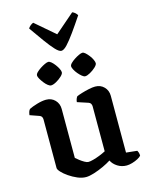

<svg xmlns="http://www.w3.org/2000/svg" viewBox="-139 -1046 883 1137"><g transform="rotate(-15 302.5 -478.0)"><path d="M245 4Q220 4 193 -7.5Q166 -19 142 -35.5Q118 -52 103.5 -68Q89 -84 89 -93V-391Q89 -400 85 -407Q81 -414 72 -417L15 -437Q17 -451 20 -459Q23 -467 28 -472Q45 -481 77 -490.5Q109 -500 133 -500Q166 -500 187.5 -478Q209 -456 209 -423V-123Q218 -115 231 -105Q244 -95 258 -87Q272 -79 281 -79Q292 -79 311 -84Q330 -89 351.5 -97.5Q373 -106 390 -115V-391Q390 -399 386 -406.5Q382 -414 373 -417L306 -439Q307 -451 311 -460Q315 -469 318 -472Q329 -477 350 -483.5Q371 -490 394.5 -495Q418 -500 434 -500Q467 -500 488.5 -478Q510 -456 510 -423V-75L577 -68Q580 -64 583 -55.5Q586 -47 586 -36Q580 -28 564 -19.5Q548 -11 529 -5.5Q510 0 495 0Q464 0 439 -16Q414 -32 403 -55Q383 -42 354 -28.5Q325 -15 295 -5.5Q265 4 245 4ZM394 -574Q386 -574 375 -583Q364 -592 353 -605Q342 -618 335 -631.5Q328 -645 328 -652Q328 -661 338 -671Q348 -681 362.5 -690.5Q377 -700 391 -706.5Q405 -713 413 -713Q421 -713 431 -704Q441 -695 451.5 -681.5Q462 -668 468 -654.5Q474 -641 474 -633Q474 -623 459 -609Q444 -595 425 -584.5Q406 -574 394 -574ZM185 -574Q177 -574 166 -582.5Q155 -591 144.5 -604.5Q134 -618 126.5 -631Q119 -644 119 -652Q119 -661 129 -671Q139 -681 153.5 -690.5Q168 -700 182 -706.5Q196 -713 204 -713Q212 -713 222.5 -704Q233 -695 243 -681.5Q253 -668 259.5 -655Q266 -642 266 -633Q266 -623 251 -609Q236 -595 217 -584.5Q198 -574 185 -574ZM297 -756Q283 -756 261 -779.5Q239 -803 210 -843Q181 -883 146 -933Q150 -941 159.5 -949Q169 -957 178 -960L298 -857L417 -960Q426 -957 434.5 -949.5Q443 -942 447 -934Q413 -883 384 -842.5Q355 -802 333.5 -779Q312 -756 297 -756Z"/></g></svg>

Font: Texturina 12pt SemiBold
Style: Regular
Weight: 600
Designer: Guillermo Torres Carreño
Foundry: Omnibus-Type
Version: Version 1.002